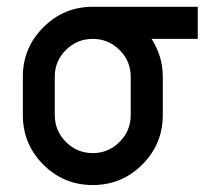

<svg xmlns="http://www.w3.org/2000/svg" viewBox="-20 -528 603 558"><path d="M359.9 -193.4V-305.2Q359.9 -350.6 327.4 -382.8Q294.9 -415 249.5 -415Q204.1 -415 171.6 -382.8Q139.2 -350.6 139.2 -305.2V-193.4Q139.2 -147.9 171.6 -115.5Q204.1 -83 249.5 -83Q294.9 -83 327.4 -115.5Q359.9 -147.9 359.9 -193.4ZM46.4 -193.4V-305.2Q46.4 -389.2 106 -448.7Q165.5 -508.3 249.5 -508.3H554.7V-415H420.4Q453.1 -364.3 453.1 -305.2V-193.4Q453.1 -109.4 393.6 -49.8Q334 9.8 249.5 9.8Q165 9.8 105.7 -49.8Q46.4 -109.4 46.4 -193.4Z"/></svg>

Font: Basically A Sans Serif Medium
Style: Regular
Weight: 500
Designer: Hyung-Suk Kim
Foundry: Mental Design
Version: 1.000